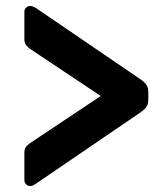

<svg xmlns="http://www.w3.org/2000/svg" viewBox="-20 -637 550 646"><path d="M82 -11Q74 -11 68 -16.5Q62 -22 62 -32V-123Q62 -138 70 -146Q78 -154 88 -160L319 -314L88 -468Q78 -474 70 -482.5Q62 -491 62 -505V-597Q62 -606 68 -611.5Q74 -617 82 -617Q87 -617 92 -614.5Q97 -612 101 -610L450 -372Q465 -362 472 -352.5Q479 -343 479 -328V-301Q479 -286 472 -276.5Q465 -267 450 -257L101 -19Q97 -16 92 -13.5Q87 -11 82 -11Z"/></svg>

Font: Rubik Light SemiBold
Style: Regular
Weight: 600
Version: Version 2.300;gftools[0.9.30]